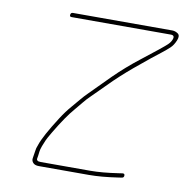

<svg xmlns="http://www.w3.org/2000/svg" viewBox="-72 -702 726 752"><g transform="rotate(10 291.0 -326.0)"><path d="M148.9 -624.5C148 -618.8 150.2 -616 155.6 -616H550.6C562.1 -616 565.7 -610.2 561.3 -598.5C558.4 -590.8 553.4 -583.7 546.4 -577C535.1 -566.3 503.1 -540.6 450.5 -499.7C415 -472.1 382 -443.2 351.4 -413C333.2 -395 318.2 -379.8 306.2 -367.5C294.3 -355.2 283.2 -344 272.9 -334C262.7 -324 253 -313.5 243.9 -302.5C234.8 -291.5 226.2 -281.3 218.1 -272C203.6 -255.5 189.9 -237 176.8 -216.5C143.1 -163.8 122.1 -125.3 114 -101C109.5 -89.7 107.2 -81.3 107 -76L102.1 -45C101.1 -38.3 103 -32.3 107.8 -27C112.6 -21.7 120.3 -19 131 -19H330C362.7 -19 401.2 -22.3 445.6 -29L458.9 -31C464.4 -31.7 467.2 -34.8 467.4 -40.5C467.6 -46.2 464.7 -48.7 458.6 -48L445.3 -46C400.9 -39.3 363.4 -36 332.7 -36H135.7C128.4 -36 123.7 -37.2 121.8 -39.5C119.8 -41.8 118.9 -43.7 119.1 -45L121.5 -60C122.5 -66 123.1 -71.3 123.5 -76C123.9 -80.7 125.9 -88 129.5 -98L139.6 -122.7C142 -128.4 148.4 -140.2 159 -158C186.7 -204.5 210.5 -239.1 230.5 -262C238.6 -271.3 247.1 -281.5 255.8 -292.5C264.6 -303.5 274 -313.8 284.2 -323.5C294.4 -333.2 312.7 -351.4 339.1 -378.3C365.5 -405.2 395.5 -432.8 429 -461C455.2 -483 475.7 -499.8 490.5 -511.5C505.4 -523.2 518.3 -533.3 529.3 -542C540.4 -550.7 550 -558.8 558.2 -566.5C566.4 -574.2 573.3 -584.7 578.7 -598C584.2 -611.3 583.3 -620.5 576.1 -625.5C568.9 -630.5 561.3 -633 553.3 -633H158.3C152.9 -633 149.8 -630.2 148.9 -624.5Z"/></g></svg>

Font: Proton
Style: BkIt
Weight: 500
Version: Version 1.017